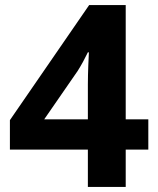

<svg xmlns="http://www.w3.org/2000/svg" viewBox="-20 -736 621 756"><path d="M564 -147V-266H475V-716H331L19 -263V-147H326V0H475V-147ZM326 -404V-266H154L286 -457C301 -481 313 -503 326 -530H330C329 -512 326 -450 326 -404Z"/></svg>

Font: Noto Sans Canadian Aboriginal
Style: Bold
Weight: 700
Designer: Monotype Design Team, Typotheque's Kevin King
Foundry: Monotype Imaging Inc.
Version: Version 2.004